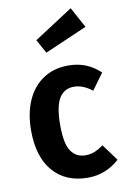

<svg xmlns="http://www.w3.org/2000/svg" viewBox="-93 -876 618 947"><g transform="rotate(-10 216.5 -403.0)"><path d="M428 -483 369 -402Q324 -438 278 -438Q229 -438 204 -397Q179 -356 179 -262Q179 -170 204.5 -132.5Q230 -95 277 -95Q301 -95 321.5 -103Q342 -111 367 -129L428 -46Q359 16 270 16Q159 16 96 -56.5Q33 -129 33 -261Q33 -347 61.5 -411.5Q90 -476 143.5 -511Q197 -546 268 -546Q316 -546 355 -530.5Q394 -515 428 -483ZM386 -719 174 -627 136 -696 330 -822Z"/></g></svg>

Font: Fira Sans Condensed SemiBold
Style: Regular
Weight: 600
Width: 3
Designer: bBox Type GmbH & Carrois Corporate GbR & Edenspiekermann AG
Foundry: bBox Type GmbH & Carrois Corporate GbR & Edenspiekermann AG
Version: Version 4.301